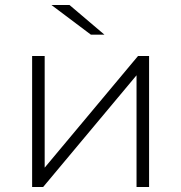

<svg xmlns="http://www.w3.org/2000/svg" viewBox="-20 -745 722 765"><path d="M108 0V-522H158V-77L530 -522H574V0H524V-445L152 0ZM342 -607 185 -725H257L396 -607Z"/></svg>

Font: Montserrat Light
Style: Regular
Weight: 300
Designer: Julieta Ulanovsky
Foundry: Julieta Ulanovsky
Version: Version 9.000; ttfautohint (v1.8.4.7-5d5b)